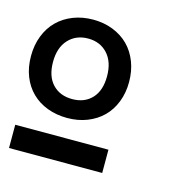

<svg xmlns="http://www.w3.org/2000/svg" viewBox="-96 -734 728 724"><g transform="rotate(15 268.0 -372.0)"><path d="M373 -454.1Q373 -412.1 359.1 -376.5Q345.2 -340.8 320.1 -315.9Q294.9 -291 259.5 -277.1Q224.1 -263.2 182.1 -263.2Q140.1 -263.2 104.5 -276.6Q68.8 -290 43.5 -314.9Q18.1 -339.8 4.2 -375Q-9.8 -410.2 -9.8 -454.1Q-9.8 -497.1 4.2 -533Q18.1 -568.8 43.5 -594Q68.8 -619.1 104.5 -633.1Q140.1 -647 182.1 -647Q224.1 -647 259.5 -633.1Q294.9 -619.1 320.1 -594Q345.2 -568.8 359.1 -533Q373 -497.1 373 -454.1ZM287.1 -454.1Q287.1 -509.8 258.1 -541.5Q229 -573.2 182.1 -573.2Q134.8 -573.2 105.5 -541.5Q76.2 -509.8 76.2 -454.1Q76.2 -397.9 105 -367.4Q133.8 -336.9 182.1 -336.9Q230 -336.9 258.5 -367.4Q287.1 -397.9 287.1 -454.1ZM363.8 -97.2H0V-188H363.8Z"/></g></svg>

Font: Anonymous Pro
Style: Bold
Weight: 700
Monospace: yes
Designer: Mark Simonson
Version: Version 1.003